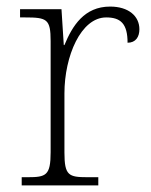

<svg xmlns="http://www.w3.org/2000/svg" viewBox="-20 -564 459 584"><path d="M46 0H279V-25H246C189 -25 176 -30 176 -100V-280C176 -393 226 -511 303 -511C347 -511 368 -492 368 -434C393 -434 404 -452 404 -475C404 -515 371 -544 315 -544C236 -544 200 -485 176 -427H174L167 -536H41V-511H56C123 -511 134 -506 134 -439V-101C134 -30 120 -25 64 -25H46Z"/></svg>

Font: Noto Serif Sinhala ExtraLight
Style: Regular
Weight: 200
Designer: Jelle Bosma - Monotype Design Team
Foundry: Monotype Imaging Inc.
Version: Version 2.007